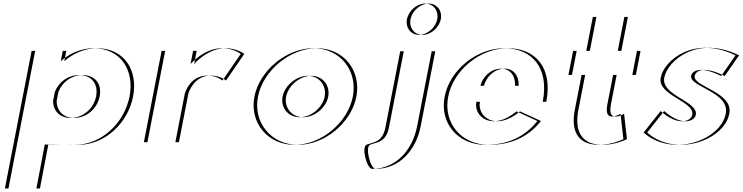

<svg xmlns="http://www.w3.org/2000/svg" viewBox="-20 -799 4173 1079"><path d="M540 -257C526.2 -186 463.4 -136 396.4 -136C338.7 -136 298.3 -174.3 298.4 -231.4L308.1 -282.1C329.6 -338.7 382.9 -377 443.3 -377C515.3 -377 553.6 -327 540 -257ZM177.7 -513H352.7L341.4 -455C387.6 -497 455.6 -528 525.6 -528C675.6 -528 757.1 -407 728 -257C698.8 -107 570.1 15 420.1 15C389.9 15 319.6 17.5 251.6 13L204.5 260H27.5ZM520 -257C533.6 -327 495.3 -377 423.3 -377C362.9 -377 309.6 -338.7 288.1 -282.1L278.4 -231.4C278.3 -174.3 318.7 -136 376.4 -136C443.4 -136 506.2 -186 520 -257ZM157.7 -513 7.5 260H184.5L231.6 13C299.6 17.5 369.9 15 400.1 15C550.1 15 678.8 -107 708 -257C737.1 -407 655.6 -528 505.6 -528C435.6 -528 367.6 -497 321.4 -455L332.7 -513Z M1085.2 -513 1070.8 -439C1070.8 -439 1146.1 -528 1247.1 -528C1313.1 -528 1352.9 -496 1352.9 -496L1249.8 -346C1249.8 -346 1222.2 -374 1163.2 -374C1071.2 -374 1040.5 -283 1038 -270L985.5 0H808.5L908.2 -513ZM1065.2 -513H888.2L788.5 0H965.5L1018 -270C1020.5 -283 1051.2 -374 1143.2 -374C1202.2 -374 1229.8 -346 1229.8 -346L1332.9 -496C1332.9 -496 1293.1 -528 1227.1 -528C1126.1 -528 1050.8 -439 1050.8 -439Z M1588 -256C1600 -317.8 1664.9 -372.9 1729.5 -372.9C1794.1 -372.9 1836.5 -317.8 1824.5 -256C1812.5 -194.3 1748.8 -140.1 1684.2 -140.1C1619.6 -140.1 1576 -194.3 1588 -256ZM1429.8 -256C1457.9 -401 1608.6 -528 1760.6 -528C1912.6 -528 2010.9 -401 1982.8 -256C1954.6 -111 1807.1 15 1655.1 15C1503.1 15 1401.6 -111 1429.8 -256ZM1568 -256C1556 -194.3 1599.6 -140.1 1664.2 -140.1C1728.8 -140.1 1792.5 -194.3 1804.5 -256C1816.5 -317.8 1774.1 -372.9 1709.5 -372.9C1644.9 -372.9 1580 -317.8 1568 -256ZM1409.8 -256C1381.6 -111 1483.1 15 1635.1 15C1787.1 15 1934.6 -111 1962.8 -256C1990.9 -401 1892.6 -528 1740.6 -528C1588.6 -528 1437.9 -401 1409.8 -256Z M2249.1 -511H2426.1L2344.2 -90C2317.2 49 2221.6 150 2091.6 150C2061 150 2029.8 25.5 2060.4 14C2100 -0.9 2149.4 1.6 2166.1 -84ZM2287.1 -691C2296.4 -739 2343.2 -779 2389.2 -779C2435.2 -779 2466.4 -739 2457.1 -691C2447.7 -643 2401 -603 2355 -603C2309 -603 2277.7 -643 2287.1 -691ZM2229.1 -511 2146.1 -84C2129.4 1.6 2080 -0.9 2040.4 14C2009.8 25.5 2041 150 2071.6 150C2201.6 150 2297.2 49 2324.2 -90L2406.1 -511ZM2267.1 -691C2257.7 -643 2289 -603 2335 -603C2381 -603 2427.7 -643 2437.1 -691C2446.4 -739 2415.2 -779 2369.2 -779C2323.2 -779 2276.4 -739 2267.1 -691Z M2699.6 -317C2711.8 -364 2755.3 -413 2816.3 -413C2868.3 -413 2897.1 -371 2894.6 -317ZM2902.6 -173 3020.1 -119C2943.3 -22 2842.1 15 2728.1 15C2573.1 15 2469.8 -107 2498.8 -256C2527.9 -406 2678.6 -528 2833.6 -528C2989.6 -528 3087.3 -418 3050.1 -227H2677.1C2660.4 -141 2767.7 -60 2902.6 -173ZM2679.6 -317H2874.6C2877.1 -371 2848.3 -413 2796.3 -413C2735.3 -413 2691.8 -364 2679.6 -317ZM2882.6 -173C2747.7 -60 2640.4 -141 2657.1 -227H3030.1C3067.3 -418 2969.6 -528 2813.6 -528C2658.6 -528 2507.9 -406 2478.8 -256C2449.8 -107 2553.1 15 2708.1 15C2822.1 15 2923.3 -22 3000.1 -119Z M3294.7 -513 3331.8 -704H3508.8L3471.7 -513H3579.7L3553.5 -378H3445.5L3413.8 -215C3404.5 -167 3412 -144 3440 -144C3463 -144 3487.1 -160 3487.1 -160L3503.3 -17C3503.3 -17 3440.1 15 3367.1 15C3226.1 15 3212.5 -90 3230.2 -181L3268.5 -378H3194.5L3220.7 -513ZM3274.7 -513H3200.7L3174.5 -378H3248.5L3210.2 -181C3192.5 -90 3206.1 15 3347.1 15C3420.1 15 3483.3 -17 3483.3 -17L3467.1 -160C3467.1 -160 3443 -144 3420 -144C3392 -144 3384.5 -167 3393.8 -215L3425.5 -378H3533.5L3559.7 -513H3451.7L3488.8 -704H3311.8Z M3712.5 -175C3814.5 -85 3883.6 -119 3890.2 -153C3905.4 -231 3693.3 -261.4 3713.1 -363C3731.9 -460 3900.5 -602 4133.4 -488L4052.8 -372C3928.9 -434 3888.7 -397 3884 -373C3871.9 -311 4102.5 -283 4078.6 -160C4049.2 -9 3776.6 87 3617 -54ZM3692.5 -175 3597 -54C3756.6 87 4029.2 -9 4058.6 -160C4082.5 -283 3851.9 -311 3864 -373C3868.7 -397 3908.9 -434 4032.8 -372L4113.4 -488C3880.5 -602 3711.9 -460 3693.1 -363C3673.3 -261.4 3885.4 -231 3870.2 -153C3863.6 -119 3794.5 -85 3692.5 -175Z"/></svg>

Font: Hussar Plate
Style: Obl
Weight: 700
Foundry: Cannot Into Space Fonts
Version: Version 0.798247